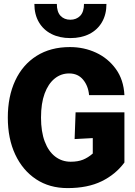

<svg xmlns="http://www.w3.org/2000/svg" viewBox="-20 -951 690 983"><path d="M326 12Q233 12 164.5 -33.5Q96 -79 58 -160Q20 -241 20 -349Q20 -457 58 -538.5Q96 -620 167.5 -665Q239 -710 338 -710Q410 -710 471.5 -681.5Q533 -653 573 -598Q613 -543 617 -464H436Q432 -511 405.5 -543Q379 -575 334 -575Q292 -575 259.5 -548.5Q227 -522 208.5 -472Q190 -422 190 -349Q190 -277 209 -226.5Q228 -176 262.5 -149.5Q297 -123 342 -123Q379 -123 405 -133.5Q431 -144 455 -165V-244L362 -239L367 -376H617V-119Q572 -58 500.5 -23Q429 12 326 12ZM340 -756Q285 -756 243.5 -777Q202 -798 179 -837.5Q156 -877 156 -931H271Q271 -890 290 -870Q309 -850 340 -850Q371 -850 390.5 -870Q410 -890 410 -931H525Q525 -877 502 -837.5Q479 -798 437.5 -777Q396 -756 340 -756Z"/></svg>

Font: Azeret Mono
Style: Bold
Weight: 700
Designer: Martin Vácha
Foundry: Displaay
Version: Version 1.002